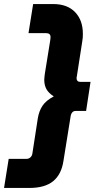

<svg xmlns="http://www.w3.org/2000/svg" viewBox="-68 -750 474 950"><path d="M195 -730Q265 -730 303.5 -690Q342 -650 342 -583Q342 -574 341.5 -564.5Q341 -555 339 -545L312 -371Q311 -369 311 -366.5Q311 -364 311 -362Q311 -354 315.5 -349.5Q320 -345 328 -345H380L358 -201H306Q296 -201 290 -194.5Q284 -188 282 -178L246 46Q236 113 195 146.5Q154 180 77 180H-48L-25 36H63Q74 36 82 29Q90 22 92 11L119 -164Q125 -201 142.5 -227Q160 -253 198 -273Q173 -289 162 -308.5Q151 -328 151 -355Q151 -362 152 -369.5Q153 -377 154 -386L180 -547Q181 -553 181.5 -558Q182 -563 182 -567Q182 -586 160 -586H73L96 -730Z"/></svg>

Font: MuseoModerno Thin ExtraBold
Style: Italic
Weight: 800
Italic angle: -9°
Version: Version 1.003